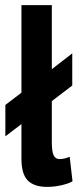

<svg xmlns="http://www.w3.org/2000/svg" viewBox="-20 -720 307 752"><path d="M1 -309 64 -357V-700H183V-449L263 -511V-385L183 -324V-162Q183 -127 190 -112Q197 -97 213 -97Q222 -97 231.5 -99Q241 -101 253 -106L264 -10Q252 -2 223 5Q194 12 164 12Q114 12 89 -13Q64 -38 64 -98V-234L1 -186Z"/></svg>

Font: PT Sans Narrow
Style: Bold
Weight: 700
Width: 3
Designer: A.Korolkova, O.Umpeleva, V.Yefimov
Foundry: ParaType Ltd
Version: Version 2.003W OFL